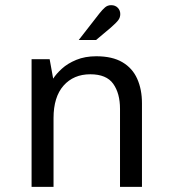

<svg xmlns="http://www.w3.org/2000/svg" viewBox="-20 -726 672 746"><path d="M102.7 0V-496H172.9L186.6 -420.5Q198.3 -438.9 220.5 -459.2Q242.7 -479.5 276.6 -493.5Q310.5 -507.4 353.9 -507.4Q416.4 -507.4 455.5 -484.3Q494.7 -461.3 513.1 -419.9Q531.6 -378.6 531.6 -324.9V0H446.3V-303.1Q446.3 -363.3 419.9 -400.4Q393.6 -437.4 330.7 -437.4Q266.1 -437.4 227 -393.4Q188 -349.3 188 -267.1V0ZM286 -570.7 366.2 -673.7Q378 -688.6 388 -697.2Q398 -705.9 412 -705.9Q427.9 -705.9 437.6 -695.8Q447.3 -685.8 447.3 -671.4Q447.3 -658.1 439.7 -647.9Q432.1 -637.6 410.7 -618.9L353.4 -570.7Z"/></svg>

Font: Atkinson Hyperlegible Mono ExtraLight
Style: Regular
Weight: 200
Monospace: yes
Designer: Elliott Scott, Megan Eiswerth, Linus Boman, Theodore Petrosky, Letters from Sweden
Foundry: Applied Design Works, Letters from Sweden
Version: Version 2.001